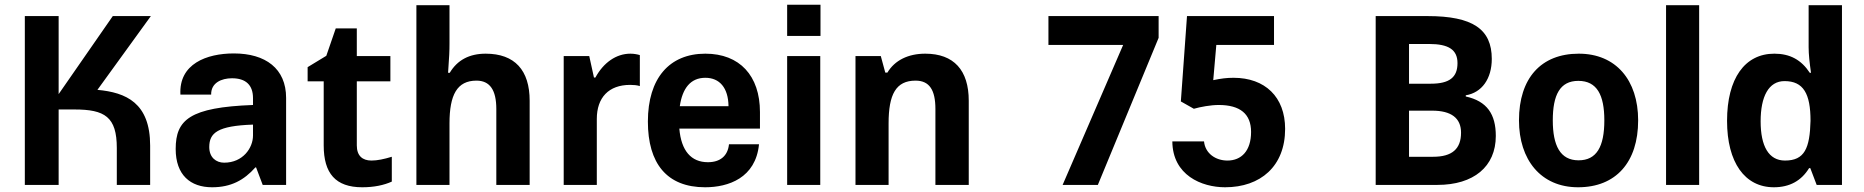

<svg xmlns="http://www.w3.org/2000/svg" viewBox="-20 -782 7883 812"><path d="M392 -402 618 -714H457L228 -384V-714H85V0H228V-319H295C423 -319 474 -288 474 -156V0H615V-166C615 -347 513 -391 392 -402Z M877 10C957 10 1012 -20 1060 -74H1063L1091 0H1190V-368C1190 -492 1103 -556 969 -556C854 -556 736 -512 743 -382H873C872 -432 917 -451 961 -451C1020 -451 1050 -422 1050 -367V-338C783 -328 723 -276 723 -152C723 -42 785 10 877 10ZM928 -94C894 -94 865 -116 865 -160C865 -220 900 -250 1050 -255V-209C1050 -156 1007 -94 928 -94Z M1512 10C1562 10 1604 1 1637 -14V-119C1604 -109 1576 -103 1551 -103C1513 -103 1489 -123 1489 -167V-438H1631V-545H1489V-662H1400L1360 -546L1281 -498V-438H1349V-167C1349 -49 1399 10 1512 10Z M1741 0H1881V-260C1881 -381 1913 -441 1995 -441C2052 -441 2079 -401 2079 -321V0H2220V-356C2220 -485 2157 -555 2034 -555C1965 -555 1914 -528 1882 -474H1875C1880 -545 1881 -566 1881 -598V-760H1741Z M2364 0H2504V-279C2504 -369 2554 -423 2645 -423C2658 -423 2674 -422 2686 -418V-549C2676 -552 2662 -555 2646 -555C2586 -555 2532 -517 2498 -454H2492L2472 -545H2364Z M3194 -308C3194 -462 3108 -555 2963 -555C2811 -555 2720 -451 2720 -268C2720 -91 2800 10 2962 10C3060 10 3176 -29 3190 -172H3063C3058 -122 3025 -96 2974 -96C2903 -96 2861 -144 2853 -238H3194ZM2855 -333C2866 -408 2900 -453 2963 -453C3023 -453 3060 -411 3061 -333Z M3309 -630H3450V-762H3309ZM3309 0H3449V-545H3309Z M3598 0H3738V-260C3738 -383 3769 -441 3852 -441C3911 -441 3936 -401 3936 -321V0H4077V-356C4077 -485 4014 -555 3893 -555C3821 -555 3764 -527 3733 -475H3724L3705 -545H3598Z M4474 0H4623L4880 -622V-714H4414V-592H4730Z M5161 10C5311 10 5415 -79 5415 -237C5415 -372 5330 -453 5197 -453C5168 -453 5144 -450 5111 -443L5124 -592H5368V-714H5000L4974 -353L5029 -322C5057 -330 5100 -338 5134 -338C5225 -338 5271 -300 5271 -224C5271 -144 5230 -103 5171 -103C5121 -103 5077 -133 5072 -184H4938C4939 -41 5062 10 5161 10Z M5798 0H6059C6212 0 6306 -77 6306 -207C6306 -299 6269 -354 6179 -374V-379C6247 -390 6289 -449 6289 -533C6289 -659 6208 -714 6017 -714H5798ZM5939 -428V-596H6024C6106 -596 6144 -572 6144 -515C6144 -455 6110 -428 6031 -428ZM5939 -119V-314H6037C6117 -314 6159 -283 6159 -221C6159 -152 6121 -119 6041 -119Z M6654 10C6814 10 6908 -96 6908 -273C6908 -443 6814 -555 6657 -555C6497 -555 6404 -451 6404 -273C6404 -107 6496 10 6654 10ZM6656 -104C6578 -104 6547 -167 6547 -273C6547 -380 6577 -440 6655 -440C6734 -440 6765 -380 6765 -273C6765 -161 6732 -104 6656 -104Z M7026 0H7166V-760H7026Z M7482 10C7548 10 7598 -17 7631 -71H7636L7663 0H7770V-760H7629V-582C7629 -552 7633 -517 7639 -474H7634C7598 -529 7550 -555 7484 -555C7359 -555 7284 -450 7284 -271C7284 -95 7359 10 7482 10ZM7529 -103C7460 -103 7426 -164 7426 -269C7426 -374 7460 -439 7527 -439C7607 -439 7637 -386 7637 -271C7634 -155 7612 -103 7529 -103Z"/></svg>

Font: Kathrein 75 Bold
Style: Regular
Weight: 700
Designer: Lazydogs Typefoundry, based on Open Sans by Ascender Corporation
Foundry: Lazydogs Typefoundry
Version: Version 1.003;PS 001.003;hotconv 1.0.88;makeotf.lib2.5.64775